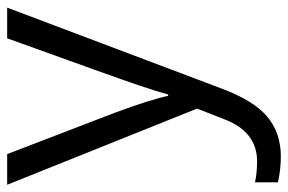

<svg xmlns="http://www.w3.org/2000/svg" viewBox="-156 -420 815 544"><g transform="rotate(-90 252.0 -147.5)"><path d="M1 -535.2H87.9L205.1 -230Q243.7 -125.5 252.9 -79.1H256.8Q263.2 -104 283.4 -164.3Q303.7 -224.6 416 -535.2H502.9L272.9 74.2Q238.8 164.6 193.1 202.4Q147.5 240.2 81.1 240.2Q43.9 240.2 7.8 231.9V167Q34.7 172.9 67.9 172.9Q151.4 172.9 187 79.1L216.8 2.9Z"/></g></svg>

Font: f06252833
Style: Regular
Weight: 400
Foundry: Ascender Corporation
Version: Version 1.10